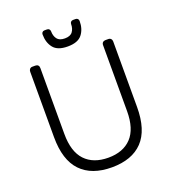

<svg xmlns="http://www.w3.org/2000/svg" viewBox="-156 -992 1003 1119"><g transform="rotate(-20 345.5 -432.5)"><path d="M88 0ZM563 -700H581Q591 -700 597 -693.5Q603 -687 603 -677V-271Q603 -128 537 -59Q471 10 346 10Q221 10 154.5 -59.5Q88 -129 88 -271V-677Q88 -687 94 -693.5Q100 -700 110 -700H128Q139 -700 145 -694Q151 -688 151 -677V-268Q151 -158 202 -104Q253 -50 346 -50Q438 -50 489 -104Q540 -158 540 -268V-677Q540 -688 546.5 -694Q553 -700 563 -700ZM264 -875Q273 -875 278 -869.5Q283 -864 283 -856Q283 -828 297 -809Q311 -790 345 -790Q379 -790 393 -809Q407 -828 407 -856Q407 -864 412 -869.5Q417 -875 426 -875H441Q450 -875 455 -869.5Q460 -864 460 -856Q460 -806 434 -773Q408 -740 345 -740Q282 -740 256 -773Q230 -806 230 -856Q230 -864 235 -869.5Q240 -875 249 -875Z"/></g></svg>

Font: Hezaedrus Light
Style: Regular
Weight: 300
Designer: Hubert & Fischer
Foundry: Hubert & Fischer
Version: Version 1.10;September 3, 2019;FontCreator 11.5.0.2425 64-bi